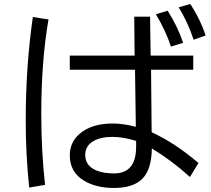

<svg xmlns="http://www.w3.org/2000/svg" viewBox="-20 -888 1040 947"><path d="M642.1 -805.7H720.2L723.1 -613.8H933.1V-543.9H725.1L728 -235.8Q843.8 -182.6 959 -84L917 -15.1Q824.7 -98.1 729 -155.8Q727.5 -53.7 683.6 -7.8Q638.7 39.1 542 39.1Q453.6 39.1 394 2.9Q324.2 -39.6 324.2 -121.6Q324.2 -185.1 371.1 -226.6Q430.2 -278.8 535.6 -278.8Q586.9 -278.8 649.9 -262.7L646 -543.9H324.2V-613.8H644ZM651.4 -192.9Q587.9 -212.9 534.2 -212.9Q477.5 -212.9 441.4 -192.4Q400.4 -168.9 400.4 -124Q400.4 -69.8 456.1 -46.9Q490.7 -32.7 542.5 -32.7Q651.4 -32.7 651.4 -164.1ZM124 37.1Q106.9 -124.5 106.9 -293.5Q106.9 -562 142.1 -804.2L219.2 -792Q183.6 -587.4 183.6 -325.2Q183.6 -144.5 202.1 23.9ZM823.2 -658.2Q799.3 -732.4 749 -817.9L807.1 -835Q857.9 -753.9 883.3 -676.8ZM935.1 -691.9Q906.2 -779.3 861.3 -852.1L918.9 -868.2Q969.2 -790.5 994.1 -712.9Z"/></svg>

Font: BIZ UDGothic
Style: Regular
Weight: 400
Monospace: yes
Designer: TypeBank Co., Ltd.
Foundry: Morisawa Inc.
Version: Version 1.05